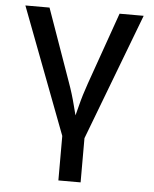

<svg xmlns="http://www.w3.org/2000/svg" viewBox="-53 -591 675 840"><g transform="rotate(5 284.0 -171.0)"><path d="M236.8 13.7 24.4 -545.9H130.4L242.7 -229Q261.2 -178.2 273.9 -127.4Q286.6 -76.7 300.8 -27.8H268.6Q282.7 -76.7 295.4 -127.4Q308.1 -178.2 326.2 -229L438 -545.9H543.9L331.1 13.7ZM234.9 204.1V-3.9H332.5V204.1Z"/></g></svg>

Font: Inter Cardless
Style: Regular
Weight: 400
Designer: Rasmus Andersson
Foundry: rsms
Version: Version 4.001;git-9221beed3